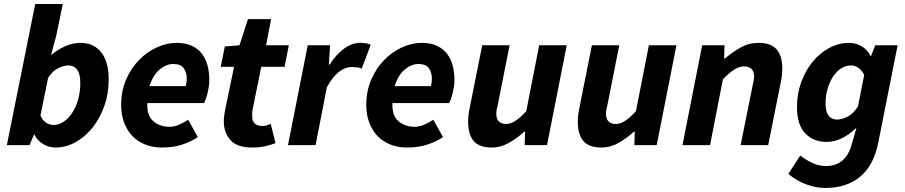

<svg xmlns="http://www.w3.org/2000/svg" viewBox="-20 -721 4495 954"><path d="M14 0 155 -701H292L259 -542L234 -449H236Q269 -476 306 -492Q343 -508 380 -508Q446 -508 483 -461Q520 -414 520 -326Q520 -255 498 -193.5Q476 -132 439 -86Q402 -40 354.5 -14Q307 12 256 12Q222 12 193.5 -5.5Q165 -23 151 -53H149L127 0ZM321 -396Q298 -396 269.5 -382.5Q241 -369 219 -334L181 -147Q192 -122 209.5 -111Q227 -100 246 -100Q272 -100 296 -116Q320 -132 338.5 -160Q357 -188 368 -226Q379 -264 379 -309Q379 -354 363 -375Q347 -396 321 -396Z M582 -200Q582 -269 606.5 -325.5Q631 -382 670.5 -422.5Q710 -463 759 -485.5Q808 -508 858 -508Q902 -508 933 -493.5Q964 -479 983.5 -453.5Q1003 -428 1011.5 -394.5Q1020 -361 1020 -322Q1020 -304 1017 -286.5Q1014 -269 1010 -253.5Q1006 -238 1001.5 -226.5Q997 -215 994 -209H712Q709 -147 741.5 -119Q774 -91 823 -91Q846 -91 871 -102Q896 -113 915 -126L963 -40Q933 -19 888 -3.5Q843 12 785 12Q740 12 702.5 -2.5Q665 -17 638.5 -44.5Q612 -72 597 -111Q582 -150 582 -200ZM903 -293Q908 -310 908 -330Q908 -360 893.5 -381.5Q879 -403 841 -403Q806 -403 773 -375.5Q740 -348 723 -293Z M1143 -389H1077L1097 -490L1170 -496L1212 -626H1327L1302 -496H1415L1394 -389H1278L1235 -176Q1233 -167 1233 -159Q1233 -151 1233 -143Q1233 -95 1284 -95Q1295 -95 1305 -98Q1315 -101 1325 -106L1349 -10Q1329 -2 1300 5Q1271 12 1233 12Q1158 12 1125 -25Q1092 -62 1092 -119Q1092 -135 1094.5 -150.5Q1097 -166 1100 -182Z M1509 -496H1620L1614 -400H1618Q1647 -447 1687 -477.5Q1727 -508 1770 -508Q1789 -508 1801.5 -505.5Q1814 -503 1822 -498L1777 -380Q1767 -385 1753.5 -386.5Q1740 -388 1728 -388Q1695 -388 1664 -364Q1633 -340 1604 -287L1548 0H1411Z M1800 -200Q1800 -269 1824.5 -325.5Q1849 -382 1888.5 -422.5Q1928 -463 1977 -485.5Q2026 -508 2076 -508Q2120 -508 2151 -493.5Q2182 -479 2201.5 -453.5Q2221 -428 2229.5 -394.5Q2238 -361 2238 -322Q2238 -304 2235 -286.5Q2232 -269 2228 -253.5Q2224 -238 2219.5 -226.5Q2215 -215 2212 -209H1930Q1927 -147 1959.5 -119Q1992 -91 2041 -91Q2064 -91 2089 -102Q2114 -113 2133 -126L2181 -40Q2151 -19 2106 -3.5Q2061 12 2003 12Q1958 12 1920.5 -2.5Q1883 -17 1856.5 -44.5Q1830 -72 1815 -111Q1800 -150 1800 -200ZM2121 -293Q2126 -310 2126 -330Q2126 -360 2111.5 -381.5Q2097 -403 2059 -403Q2024 -403 1991 -375.5Q1958 -348 1941 -293Z M2698 0H2587L2589 -67H2585Q2551 -35 2509.5 -11.5Q2468 12 2423 12Q2361 12 2333.5 -20.5Q2306 -53 2306 -116Q2306 -133 2308 -150Q2310 -167 2314 -186L2376 -496H2512L2454 -203Q2450 -188 2448 -177Q2446 -166 2446 -156Q2446 -105 2496 -105Q2538 -105 2595 -169L2659 -496H2796Z M3243 0H3132L3134 -67H3130Q3096 -35 3054.5 -11.5Q3013 12 2968 12Q2906 12 2878.5 -20.5Q2851 -53 2851 -116Q2851 -133 2853 -150Q2855 -167 2859 -186L2921 -496H3057L2999 -203Q2995 -188 2993 -177Q2991 -166 2991 -156Q2991 -105 3041 -105Q3083 -105 3140 -169L3204 -496H3341Z M3469 -496H3580L3578 -430H3582Q3619 -462 3660 -485Q3701 -508 3749 -508Q3811 -508 3839 -475.5Q3867 -443 3867 -381Q3867 -364 3865 -346.5Q3863 -329 3859 -310L3797 0H3660L3719 -293Q3722 -308 3724.5 -319Q3727 -330 3727 -340Q3727 -391 3676 -391Q3653 -391 3628.5 -375.5Q3604 -360 3572 -327L3508 0H3371Z M4440 -496 4343 -8Q4320 103 4252.5 158Q4185 213 4080 213Q4035 213 3987 195.5Q3939 178 3897 143L3956 52Q3985 74 4017 89Q4049 104 4084 104Q4133 104 4164.5 77.5Q4196 51 4211 0L4235 -84H4233Q4199 -52 4163 -34Q4127 -16 4085 -16Q4022 -16 3981 -58.5Q3940 -101 3940 -189Q3940 -256 3961.5 -314Q3983 -372 4018.5 -415Q4054 -458 4101 -483Q4148 -508 4199 -508Q4233 -508 4262 -490.5Q4291 -473 4305 -443H4308L4329 -496ZM4138 -127Q4163 -127 4191 -141Q4219 -155 4243 -192L4274 -349Q4261 -374 4243.5 -385Q4226 -396 4209 -396Q4183 -396 4160 -381.5Q4137 -367 4120 -341.5Q4103 -316 4092.5 -281.5Q4082 -247 4082 -207Q4082 -166 4097 -146.5Q4112 -127 4138 -127Z"/></svg>

Font: mr_Source Sans Pro
Style: Bold Italic
Weight: 700
Italic angle: -11°
Designer: Paul D. Hunt
Foundry: Adobe Systems Incorporated
Version: Version 1.036;July 10, 2024;FontCreator 11.5.0.2430 64-bit